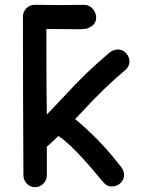

<svg xmlns="http://www.w3.org/2000/svg" viewBox="-20 -764 590 795"><path d="M172 -644Q172 -360 174 -290Q213 -330 251 -371Q336 -464 432 -545Q448 -558 467 -559Q487 -559 501 -545Q515 -531 516 -511Q516 -490 501 -476Q405 -395 320 -301L291 -271Q388 -191 466 -92L480 -75Q493 -59 494 -40Q494 -21 479.5 -6.5Q465 8 443 8Q424 8 411 -6L396 -23Q284 -160 222 -201Q176 -157 174 -157V-38Q174 -18 159.5 -3.5Q145 11 125 11Q105 11 91 -3.5Q77 -18 77 -38Q75 -368 75 -695Q75 -715 89 -729.5Q103 -744 123 -744H132L239 -743Q287 -743 326 -744Q365 -744 378 -700V-689Q378 -659 338 -645Q318 -643 305 -643Z"/></svg>

Font: Bad Comic
Style: Regular
Weight: 400
Designer: GGBotNet
Foundry: f0n7
Version: 0.9